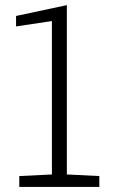

<svg xmlns="http://www.w3.org/2000/svg" viewBox="-20 -733 446 753"><path d="M369.6 -42.5V0H55.7V-42.5L183.6 -48.8V-650.4L43 -629.4V-670.4L242.2 -712.9V-48.8Z"/></svg>

Font: Battambang Light
Style: Regular
Weight: 300
Designer: Danh Hong
Version: Version 8.002; ttfautohint (v1.8.3)